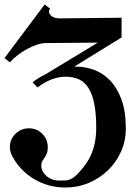

<svg xmlns="http://www.w3.org/2000/svg" viewBox="-20 -845 607 856"><path d="M522 -766V-678L311 -548H319Q360 -548 399.5 -533.5Q439 -519 470.5 -486.5Q502 -454 521.5 -401.5Q541 -349 541 -272Q541 -217 519.5 -169Q498 -121 461 -85.5Q424 -50 375.5 -29.5Q327 -9 272 -9Q193 -9 129 -48.5Q65 -88 32 -154Q24 -172 24 -189Q24 -224 49 -248.5Q74 -273 109 -273Q144 -273 168.5 -248.5Q193 -224 193 -189Q193 -171 188.5 -160.5Q184 -150 178.5 -142Q173 -134 168.5 -126.5Q164 -119 164 -107Q164 -81 187 -60.5Q210 -40 245 -40Q260 -40 272 -40.5Q284 -41 296.5 -47Q309 -53 323 -66.5Q337 -80 357 -106Q409 -174 409 -273Q409 -337 400.5 -381Q392 -425 375 -452Q358 -479 332.5 -491Q307 -503 273 -503Q210 -503 147 -455L125 -478Q150 -498 185 -515L416 -655L186 -653Q166 -653 144 -645.5Q122 -638 100 -626Q78 -614 58 -598.5Q38 -583 24 -567L0 -586L179 -825L204 -806Q198 -801 198 -794Q198 -783 210.5 -773Q223 -763 247 -763Z"/></svg>

Font: CatShop
Style: Regular
Weight: 400
Designer: Peter Wiegel
Foundry: Peter Wiegel
Version: Version 1.000 2009 initial release